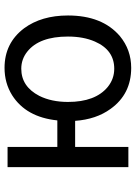

<svg xmlns="http://www.w3.org/2000/svg" viewBox="107 -704 609 863"><g transform="rotate(-90 411.5 -272.5)"><path d="M534.2 -63.5Q618.2 -63.5 656.2 -150.4Q678.7 -202.1 678.7 -271.5Q678.7 -400.4 611.3 -454.1Q577.1 -481.4 534.2 -481.4Q454.1 -481.4 412.1 -400.4Q384.8 -345.7 384.8 -271.5Q384.8 -148.4 452.1 -92.8Q488.3 -63.5 534.2 -63.5ZM182.6 -319.3H301.8Q316.4 -460 415 -522.5Q469.7 -556.6 538.1 -556.6Q649.4 -556.6 715.8 -468.8Q773.4 -390.6 773.4 -271.5Q773.4 -117.2 680.7 -38.1Q619.1 12.7 538.1 12.7Q419.9 12.7 353.5 -80.1Q306.6 -144.5 299.8 -239.3H182.6V0H91.8V-543H182.6Z"/></g></svg>

Font: Taipei Sans TC Beta
Style: Regular
Weight: 400
Designer: JT Foundry
Foundry: JT Foundry
Version: Version 1.000